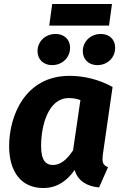

<svg xmlns="http://www.w3.org/2000/svg" viewBox="-20 -930 612 967"><path d="M529 -801 544 -910H243L228 -801ZM242 -602C293 -602 333 -639 333 -690C333 -730 304 -759 260 -759C209 -759 169 -722 169 -672C169 -632 198 -602 242 -602ZM470 -602C521 -602 560 -639 560 -690C560 -730 532 -759 488 -759C437 -759 397 -722 397 -672C397 -632 426 -602 470 -602ZM330 -548C106 -548 26 -346 26 -194C26 -66 86 17 198 17C269 17 319 -21 356 -74C372 -17 421 9 479 14L524 -88C495 -99 494 -117 498 -152L547 -492C478 -530 403 -548 330 -548ZM326 -436C349 -436 365 -433 385 -426L348 -173C318 -127 285 -99 247 -99C212 -99 187 -120 187 -195C187 -298 223 -436 326 -436Z"/></svg>

Font: Fira Sans
Style: Bold Italic
Weight: 700
Italic angle: -8°
Designer: bBox Type GmbH & Carrois Corporate GbR & Edenspiekermann AG
Foundry: bBox Type GmbH & Carrois Corporate GbR & Edenspiekermann AG
Version: Version 4.301;PS 004.301;hotconv 1.0.88;makeotf.lib2.5.64775